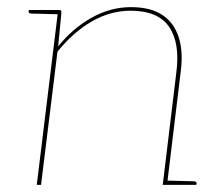

<svg xmlns="http://www.w3.org/2000/svg" viewBox="-20 -518 622 538"><path d="M83 0 143 -490H146Q153 -490 152 -482L143 -388Q183 -438 236 -468Q289 -498 347 -498Q402 -498 435 -476Q468 -454 481 -413Q494 -372 486 -314L448 0H436L474 -314Q485 -397 454 -442.5Q423 -488 346 -488Q289 -488 236.5 -457.5Q184 -427 141 -373L95 0ZM445 0 447 -12 524 -10Q526 -10 528.5 -8.5Q531 -7 531 -5L530 0ZM146 -490 144 -478 67 -480Q65 -480 62.5 -481.5Q60 -483 60 -485L61 -490Z"/></svg>

Font: Aleo Thin
Style: Italic
Weight: 250
Italic angle: -7°
Designer: Alessio Laiso
Foundry: Alessio Laiso
Version: Version 2.001;gftools[0.9.29]